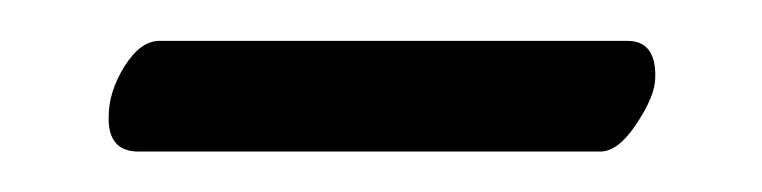

<svg xmlns="http://www.w3.org/2000/svg" viewBox="-20 -310 373 94"><path d="M273.9 -235.8H47.9Q32.7 -235.8 33.2 -252.9Q33.2 -265.1 41 -277.6Q48.8 -290 58.1 -290H287.1Q301.3 -290 300.8 -272Q300.8 -263.2 291.7 -249.5Q282.7 -235.8 273.9 -235.8Z"/></svg>

Font: Biolilbert
Style: Regular
Weight: 400
Designer: Philipp H. Poll
Foundry: Philipp H. Poll
Version: Version 1.1.0